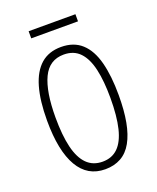

<svg xmlns="http://www.w3.org/2000/svg" viewBox="-126 -724 663 810"><g transform="rotate(-20 206.0 -319.0)"><path d="M366 -265Q366 -196 356.5 -145Q347 -94 327.5 -59Q308 -24 277.5 -7Q247 10 207 10Q167 10 137 -7.5Q107 -25 86.5 -60Q66 -95 55.5 -146.5Q45 -198 45 -267Q45 -356 62.5 -416.5Q80 -477 115.5 -508Q151 -539 206 -539Q263 -539 298.5 -506.5Q334 -474 350 -412.5Q366 -351 366 -265ZM83 -267Q83 -187 96 -133Q109 -79 136.5 -51.5Q164 -24 207 -24Q249 -24 276 -50.5Q303 -77 316 -130.5Q329 -184 329 -266Q329 -341 317 -394.5Q305 -448 278 -476.5Q251 -505 206 -505Q141 -505 112 -444Q83 -383 83 -267ZM311 -648V-616H101V-648Z"/></g></svg>

Font: Noto Sans Khmer ExtraCondensed ExtraLight
Style: Regular
Weight: 250
Width: 2
Designer: Danh Hong and the Monotype Design Team
Foundry: Monotype Imaging Inc.
Version: Version 2.004